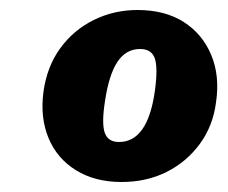

<svg xmlns="http://www.w3.org/2000/svg" viewBox="-20 -772 455 384"><path d="M255 -752Q310 -752 347.5 -728Q385 -704 402.5 -662Q420 -620 412 -567Q406 -520 379.5 -484Q353 -448 313 -428Q273 -408 223 -408Q170 -408 132 -431.5Q94 -455 77 -496Q60 -537 67 -589Q74 -639 100.5 -675.5Q127 -712 167.5 -732Q208 -752 255 -752ZM260 -674Q232 -674 215 -648.5Q198 -623 190 -570Q183 -525 189.5 -506.5Q196 -488 218 -488Q247 -488 265 -514Q283 -540 290 -592Q296 -637 289.5 -655.5Q283 -674 260 -674Z"/></svg>

Font: Libre Franklin Black
Style: Italic
Weight: 900
Italic angle: -8°
Designer: Pablo Impallari, Rodrigo Fuenzalida, Nhung Nguyen
Foundry: Impallari Type
Version: Version 3.000